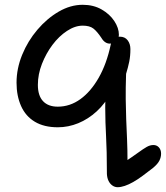

<svg xmlns="http://www.w3.org/2000/svg" viewBox="-20 -521 692 801"><path d="M471 260Q459 260 449 253Q439 246 433 234Q427 222 426 205Q426 152 425 114.5Q424 77 422.5 47.5Q421 18 420 -10Q419 -38 419 -72.5Q419 -107 421 -154L443 -135Q419 -89 383.5 -56.5Q348 -24 306.5 -7Q265 10 221 10Q164 10 125.5 -13Q87 -36 68 -78.5Q49 -121 49 -176Q49 -235 72.5 -292.5Q96 -350 136 -397Q176 -444 225 -472.5Q274 -501 325 -501Q370 -501 404 -481.5Q438 -462 457 -433Q476 -404 476 -376Q476 -361 464.5 -350Q453 -339 438 -339Q428 -339 419 -345Q410 -351 403 -363Q385 -390 369.5 -402Q354 -414 325 -414Q293 -414 259.5 -392Q226 -370 199 -334Q172 -298 155 -254.5Q138 -211 138 -167Q138 -122 159.5 -99Q181 -76 221 -76Q272 -76 315.5 -107.5Q359 -139 392 -197Q425 -255 442 -335Q445 -351 454.5 -359.5Q464 -368 480 -368Q501 -368 512.5 -353Q524 -338 524 -316Q524 -287 519 -263Q514 -239 506 -213Q504 -152 504.5 -107.5Q505 -63 506.5 -23.5Q508 16 510 59.5Q512 103 512 162L495 158Q534 132 556 116Q578 100 592 92Q606 84 620 84Q634 84 643 94Q652 104 652 120Q652 135 645 149Q638 163 619 179Q596 197 575 212.5Q554 228 535.5 238.5Q517 249 500.5 254.5Q484 260 471 260Z"/></svg>

Font: Shantell Sans
Style: Regular
Weight: 400
Designer: Stephen Nixon, Anya Danilova, Shantell Martin
Foundry: Arrow Type
Version: Version 1.008;[ac192a2d6]